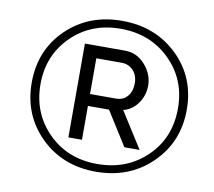

<svg xmlns="http://www.w3.org/2000/svg" viewBox="-79 -806 1008 905"><g transform="rotate(10 424.5 -354.0)"><path d="M170 -96.5Q65 -200 65 -355Q65 -510 170 -612.5Q275 -715 435 -715Q595 -715 701 -612.5Q807 -510 807 -355Q807 -200 701 -96.5Q595 7 435 7Q275 7 170 -96.5ZM765 -354Q765 -492 671 -584.5Q577 -677 435 -677Q293 -677 200 -584.5Q107 -492 107 -355Q107 -216 200 -123Q293 -30 435 -30Q576 -30 670.5 -121Q765 -212 765 -354ZM280 -579H472Q529 -579 568.5 -534.5Q608 -490 608 -435Q608 -388 581 -350Q554 -312 512 -302L621 -130H548L446 -292H345V-130H280ZM469 -349Q504 -349 524 -373Q544 -397 544 -435Q544 -473 522 -496.5Q500 -520 466 -520H345V-349Z"/></g></svg>

Font: Raleway-v4020 Medium
Style: Italic
Weight: 500
Italic angle: -12°
Designer: Matt McInerney, Pablo Impallari, Rodrigo Fuenzalida
Foundry: Matt McInerney, Pablo Impallari, Rodrigo Fuenzalida
Version: Version 4.020;PS 004.020;hotconv 1.0.88;makeotf.lib2.5.64775